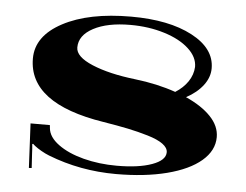

<svg xmlns="http://www.w3.org/2000/svg" viewBox="-42 -545 776 605"><g transform="rotate(5 345.5 -242.5)"><path d="M62.9 -131.1H124.1L125 -121.5Q127.6 -93.5 158.9 -70.6Q190.1 -47.6 239.5 -34.7Q288.9 -21.9 344.8 -21.9Q413.9 -21.9 456.1 -37.2Q498.3 -52.4 498.3 -77.8Q498.3 -91.8 481.9 -103.8Q465.5 -115.8 434 -125.2Q402.5 -134.6 369.8 -141.4Q337 -148.2 291.1 -155.6Q52.4 -193.2 52.4 -335.7Q52.4 -406.9 134.2 -450.4Q215.9 -493.9 349.7 -493.9Q469.4 -493.9 542.8 -455.2Q616.3 -416.5 616.3 -353.6Q616.3 -325.2 597 -299.8Q577.8 -274.5 543.7 -256.1Q594 -233.8 622.6 -203.9Q651.2 -174 651.2 -139Q651.2 -96.6 613.2 -64Q575.2 -31.5 505.5 -13.5Q435.8 4.4 344.8 4.4Q231.2 4.4 129.8 -35.4Q117.6 -40.2 104.7 -47.6Q91.8 -55.1 84.6 -60.8Q77.4 -66.4 76.9 -67.7L73.9 -66.9Q75.2 -55.5 76 -35.8L78.7 8.7L69.9 9.2ZM508.3 -269.7Q533.2 -285.4 547.9 -307Q562.5 -328.7 563.8 -353.6Q563.8 -384.6 535.2 -410.8Q506.6 -437.1 457.2 -452.4Q407.8 -467.7 349.7 -467.7Q277.1 -467.7 233 -444.3Q188.8 -420.9 188.8 -382.4Q188.8 -353.1 242.4 -330.6Q295.9 -308.1 378.5 -298.5Q449.7 -290.2 508.3 -269.7Z"/></g></svg>

Font: Wabroye
Style: Medium
Weight: 500
Designer: gluk
Foundry: gluk
Version: Version 0.14